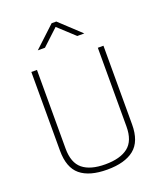

<svg xmlns="http://www.w3.org/2000/svg" viewBox="-168 -1040 973 1156"><g transform="rotate(-20 319.0 -462.5)"><path d="M124 -196Q124 -105 173 -65Q222 -25 317.5 -25Q413 -25 463.5 -64.5Q514 -104 514 -196V-700H550V-196Q550 -87 490.5 -39Q431 9 317.5 9Q204 9 146 -39Q88 -87 88 -196V-700H124ZM169 -809 303 -934H333L467 -809H422L318 -905L215 -809Z"/></g></svg>

Font: Titillium Web
Style: Thin
Weight: 200
Version: Version 1.001;PS 57.000;hotconv 1.0.70;makeotf.lib2.5.55311